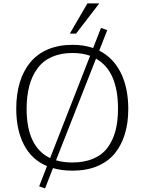

<svg xmlns="http://www.w3.org/2000/svg" viewBox="-20 -980 861 1113"><path d="M486.8 -960.4 384.8 -785.2H420.9L555.7 -960.4ZM399.4 -38.1Q345.7 -38.1 304.7 -50.8L536.6 -640.1Q664.1 -568.4 664.1 -349.6Q664.1 -279.3 649.9 -223.6Q635.3 -168 605 -126Q574.2 -83.5 522.5 -61Q469.7 -38.1 399.4 -38.1ZM502.4 -656.7 270.5 -63.5Q134.3 -128.9 134.3 -349.6Q134.3 -422.4 149.9 -481.9Q165 -539.6 197.3 -583.5Q228.5 -626.5 280.3 -649.9Q333 -672.9 400.9 -672.9Q456.1 -672.9 502.4 -656.7ZM207 100.1 241.2 112.3 287.1 -5.4Q337.9 9.3 400.9 9.3Q482.4 9.3 544.9 -17.1Q606.9 -43.5 646 -91.3Q684.1 -138.2 704.1 -204.1Q723.6 -267.6 723.6 -348.1Q723.6 -469.7 680.7 -557.1Q637.2 -645 555.2 -686.5L601.6 -805.2L565.4 -818.4L520 -701.7Q465.8 -720.2 401.4 -720.2Q320.3 -720.2 257.8 -693.8Q194.8 -666.5 155.3 -618.2Q115.2 -569.3 94.7 -502Q74.2 -433.6 74.2 -350.1Q74.2 -226.6 118.7 -141.1Q163.6 -54.2 252.4 -17.1Z"/></svg>

Font: My Font
Style: ExtraLight
Weight: 500
Designer: Vernon Adams
Foundry: newtypography
Version: Version 0.001